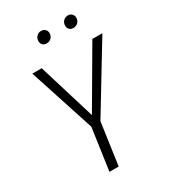

<svg xmlns="http://www.w3.org/2000/svg" viewBox="-209 -965 937 1064"><g transform="rotate(-30 259.5 -433.0)"><path d="M519 -685 266 -268 228 0H169L207 -267L71 -685H131L242 -321L455 -685ZM190 -823Q190 -842 202 -854Q214 -866 231 -866Q246 -866 256 -856.5Q266 -847 266 -832Q266 -814 254 -802Q242 -790 224 -790Q208 -790 199 -799.5Q190 -809 190 -823ZM361 -823Q361 -842 373 -854Q385 -866 403 -866Q418 -866 427.5 -856Q437 -846 437 -832Q437 -814 425 -802Q413 -790 395 -790Q380 -790 370.5 -799.5Q361 -809 361 -823Z"/></g></svg>

Font: Fira Sans Condensed Light
Style: Italic
Weight: 300
Width: 3
Italic angle: -8°
Designer: Carrois Corporate & Edenspiekermann AG
Foundry: Carrois Corporate GbR & Edenspiekermann AG
Version: Version 4.203